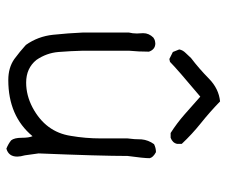

<svg xmlns="http://www.w3.org/2000/svg" viewBox="-74 -641 710 602"><g transform="rotate(90 281.0 -340.0)"><path d="M446 -5Q431 -11 420 -20Q412 -30 412 -53Q412 -76 407 -87Q344 -11 231 -11Q192 -11 165 -30Q142 -47 121 -66Q94 -104 89 -151.5Q84 -199 82 -245V-389Q85 -401 85 -414L84 -434Q84 -452 98 -466Q106 -471 109 -471Q112 -471 116 -472Q135 -472 142 -452Q142 -420 139 -389V-245Q140 -206 143 -168.5Q146 -131 168 -99Q194 -67 239 -67Q279 -67 317 -87Q394 -128 406 -207Q414 -253 414 -301V-385Q417 -406 417 -429Q419 -450 432 -468Q444 -474 457 -474Q474 -465 476 -454Q476 -436 469 -385Q469 -301 461 -106L467 -63Q471 -49 471 -39Q471 -12 446 -5ZM165 -516 143 -527 135 -547Q137 -558 146 -567Q155 -576 162 -584Q195 -609 226.5 -640Q258 -671 298 -675Q331 -643 366 -615Q401 -587 431 -555V-540Q428 -526 412 -520H397Q367 -539 339 -563.5Q311 -588 283 -613Q196 -540 174 -518Z"/></g></svg>

Font: Yozai
Style: Regular
Weight: 400
Designer: LXGW / Y.OzVox
Foundry: LXGW / Y.OzVox
Version: Version 0.861;October 22, 2024